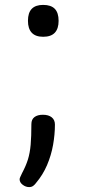

<svg xmlns="http://www.w3.org/2000/svg" viewBox="-20 -552 353 783"><path d="M156 -402Q125 -402 109.5 -418.5Q94 -435 94 -467Q94 -500 109.5 -516Q125 -532 156 -532Q188 -532 203.5 -516Q219 -500 219 -467Q219 -435 203.5 -418.5Q188 -402 156 -402ZM99 211Q85 211 72.5 201.5Q60 192 60 179Q60 175 63 169Q66 163 70 154Q86 124 94 98Q102 72 105 38.5Q108 5 108 -46Q108 -65 120.5 -74.5Q133 -84 155 -84Q178 -84 191 -73.5Q204 -63 204 -44Q204 -4 196.5 38.5Q189 81 172 121Q155 161 127 194Q123 200 116 205.5Q109 211 99 211Z"/></svg>

Font: Playwrite NG Modern
Style: Regular
Weight: 400
Designer: Veronika Burian, José Scaglione
Foundry: TypeTogether
Version: Version 1.002